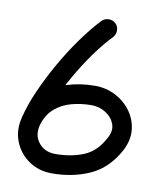

<svg xmlns="http://www.w3.org/2000/svg" viewBox="-73 -636 595 731"><g transform="rotate(10 224.5 -271.0)"><path d="M262 -567Q273 -578 288.5 -578.5Q304 -579 316 -568Q327 -557 327 -541.5Q327 -526 317 -515Q285 -482 251.5 -435.5Q218 -389 188 -336.5Q158 -284 135 -232Q112 -180 100 -135Q90 -95 113 -66.5Q136 -38 177 -38Q237 -38 285.5 -57.5Q334 -77 363 -133Q380 -163 370.5 -188.5Q361 -214 336 -229.5Q311 -245 282 -245Q241 -245 204 -235Q167 -225 139.5 -201Q112 -177 100 -135Q100 -135 100 -135Q100 -135 100 -135Q96 -120 82.5 -112Q69 -104 54 -108Q39 -112 31.5 -125.5Q24 -139 28 -154Q44 -214 82 -250.5Q120 -287 172 -303.5Q224 -320 282 -320Q325 -320 361.5 -301Q398 -282 421 -250Q444 -218 448 -178.5Q452 -139 430 -97Q390 -23 324 7Q258 37 177 37Q126 37 87.5 10.5Q49 -16 32 -59.5Q15 -103 28 -153Q40 -203 65 -259.5Q90 -316 122.5 -373Q155 -430 191 -480Q227 -530 262 -567Q262 -567 262 -567Q262 -567 262 -567Z"/></g></svg>

Font: FRB American Cursive Guidelines Extrabold
Style: Bold Italic
Weight: 800
Italic angle: -25°
Version: Version 2.0;Modular Font Editor K font №1